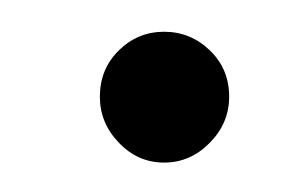

<svg xmlns="http://www.w3.org/2000/svg" viewBox="-20 -466 198 124"><path d="M86 -361Q69 -361 56.8 -373.8Q44.5 -386.5 44.5 -403.5Q44.5 -421.5 56.8 -433.5Q69 -445.5 86 -445.5Q103 -445.5 115.5 -433.5Q128 -421.5 128 -403.5Q128 -386.5 115.5 -373.8Q103 -361 86 -361Z"/></svg>

Font: Imbue 50pt ExtraLight
Style: Regular
Weight: 200
Designer: Tyler Finck
Foundry: Etcetera Type Company
Version: Version 1.102; ttfautohint (v1.8.3)